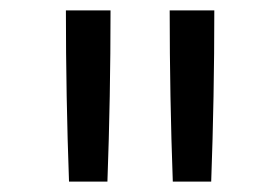

<svg xmlns="http://www.w3.org/2000/svg" viewBox="-20 -792 540 370"><path d="M313 -442Q310 -524 308.5 -606.5Q307 -689 307 -772H393Q393 -689 391.5 -606.5Q390 -524 387 -442ZM113 -442Q110 -524 108.5 -606.5Q107 -689 107 -772H193Q193 -689 191.5 -606.5Q190 -524 187 -442Z"/></svg>

Font: Iosevka Curly Slab
Style: Regular
Weight: 400
Monospace: yes
Designer: Belleve Invis
Foundry: Belleve Invis
Version: Version 22.1.2; ttfautohint (v1.8.4)